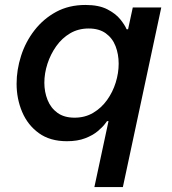

<svg xmlns="http://www.w3.org/2000/svg" viewBox="-20 -560 694 775"><path d="M361 195 418 -71H412Q412 -71 403 -59Q394 -47 374.5 -30.5Q355 -14 324 -2Q293 10 250 10Q182 10 137 -22.5Q92 -55 69.5 -108Q47 -161 47 -222Q47 -278 65 -334.5Q83 -391 119 -437.5Q155 -484 206.5 -512Q258 -540 325 -540Q379 -540 413 -522.5Q447 -505 465.5 -482Q484 -459 491 -442H497L516 -530H631L476 195ZM281 -85Q323 -85 356 -104.5Q389 -124 412 -156Q435 -188 447 -226.5Q459 -265 459 -303Q459 -341 446.5 -373.5Q434 -406 407 -425.5Q380 -445 338 -445Q296 -445 263 -425.5Q230 -406 207 -373.5Q184 -341 171.5 -302.5Q159 -264 159 -226Q159 -189 172 -156.5Q185 -124 212 -104.5Q239 -85 281 -85Z"/></svg>

Font: Be Vietnam Pro Medium
Style: Italic
Weight: 500
Italic angle: -12°
Designer: Lam Bao, Tony Le, Vietanh Nguyen
Foundry: Yellow Type Foundry
Version: Version 1.002; ttfautohint (v1.8.3)